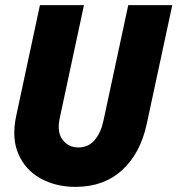

<svg xmlns="http://www.w3.org/2000/svg" viewBox="-20 -720 693 750"><path d="M275 10Q198 10 138.5 -23Q79 -56 52 -118Q25 -180 43 -266L136 -700H308L213 -257Q202 -203 225 -173.5Q248 -144 286 -144Q325 -144 349.5 -172.5Q374 -201 384 -248L481 -700H653L553 -235Q528 -120 456.5 -55Q385 10 275 10Z"/></svg>

Font: Red Hat Mono
Style: Italic
Weight: 400
Italic angle: -12°
Monospace: yes
Designer: Pentagram, MCKL
Foundry: MCKL
Version: Version 1.030